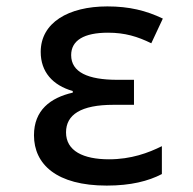

<svg xmlns="http://www.w3.org/2000/svg" viewBox="-20 -569 603 599"><path d="M313 10C388 10 443 -4 485 -26V-113C443 -92 389 -72 320 -72C240 -72 186 -98 186 -156C186 -211 232 -242 334 -242H398V-320H346C254 -320 202 -344 202 -397C202 -443 242 -467 317 -467C370 -467 409 -455 452 -434L488 -511C436 -536 383 -549 315 -549C193 -549 107 -498 107 -407C107 -345 144 -303 207 -285V-280C137 -264 86 -225 86 -147C86 -56 157 10 313 10Z"/></svg>

Font: Noto Sans Mono SemiCondensed Medium
Style: Regular
Weight: 500
Width: 4
Designer: Monotype Design Team
Foundry: Monotype Imaging Inc.
Version: Version 2.014